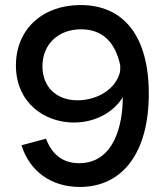

<svg xmlns="http://www.w3.org/2000/svg" viewBox="-20 -730 653 760"><path d="M65 -155C98 -51 183 10 296 10C467 10 569 -128 569 -359C569 -585 471 -710 299 -710C147 -710 43 -613 43 -471C43 -325 154 -245 273 -245C348 -245 424 -278 466 -345C466 -234 431 -84 293 -84C231 -84 187 -116 162 -181ZM456 -471C456 -462 456 -453 455 -445C437 -373 360 -333 287 -333C204 -333 148 -385 148 -468C148 -554 210 -614 301 -614C384 -614 436 -565 456 -471Z"/></svg>

Font: Fixel Text Medium
Style: Regular
Weight: 500
Width: 4
Designer: AlfaBravo + MacPaw
Foundry: Kyrylo Tkachov, Marchela Mozhyna, Serhii Makarenko, Maria Weinstein, Zakhar Kryvoshyya
Version: Version 1.211